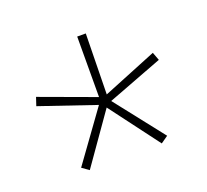

<svg xmlns="http://www.w3.org/2000/svg" viewBox="-78 -804 619 574"><g transform="rotate(-20 231.5 -517.0)"><path d="M248 -495.1 369.6 -340.3 346.7 -324.2 228.5 -481.4 117.2 -322.8 95.2 -338.4 209.5 -496.6 32.2 -557.1 41 -583.5 217.8 -518.6 218.3 -710.9H245.6L242.2 -518.1L414.1 -587.9L423.8 -562Z"/></g></svg>

Font: Battambang Thin
Style: Regular
Weight: 100
Designer: Danh Hong
Version: Version 8.002; ttfautohint (v1.8.3)